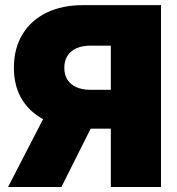

<svg xmlns="http://www.w3.org/2000/svg" viewBox="-20 -748 707 768"><path d="M624 0H423.3V-565.4H342.3Q310.1 -565.4 286.4 -555.2Q262.7 -544.9 250 -525.1Q237.3 -505.4 237.3 -476.6Q237.3 -448.2 250 -428.7Q262.7 -409.2 286.4 -398.9Q310.1 -388.7 342.3 -388.7H501.5V-233.4H322.3Q235.4 -233.4 170.9 -262.2Q106.4 -291 71 -345.5Q35.6 -399.9 35.6 -476.6Q35.6 -554.2 69.8 -610.6Q104 -667 166.3 -697.3Q228.5 -727.5 313 -727.5H624ZM225.6 0H12.2L183.6 -332H392.1Z"/></svg>

Font: Inter 24pt Black
Style: Regular
Weight: 900
Designer: Rasmus Andersson
Foundry: rsms
Version: Version 4.001;git-66647c0bb